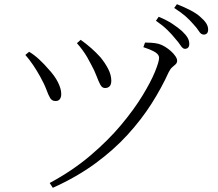

<svg xmlns="http://www.w3.org/2000/svg" viewBox="-20 -855 1040 916"><path d="M217 18Q325 -40 410 -112Q495 -184 557 -258Q619 -332 659.5 -398.5Q700 -465 719.5 -513Q739 -561 739 -579Q739 -593 723.5 -604Q708 -615 664 -630L672 -652Q684 -652 701.5 -651Q719 -650 736 -646Q751 -642 766.5 -632.5Q782 -623 795 -611.5Q808 -600 816.5 -587.5Q825 -575 825 -566Q825 -555 818 -548.5Q811 -542 802 -534.5Q793 -527 785 -511Q751 -436 703 -360.5Q655 -285 589 -212.5Q523 -140 435 -75.5Q347 -11 232 41ZM245 -373Q228 -373 219.5 -387Q211 -401 201.5 -427Q192 -453 172 -489Q156 -518 138.5 -544Q121 -570 101 -593L119 -608Q144 -593 168 -570.5Q192 -548 208 -529Q241 -494 256.5 -462.5Q272 -431 272 -409Q273 -394 266.5 -383.5Q260 -373 245 -373ZM481 -435Q467 -435 458.5 -451Q450 -467 440.5 -492.5Q431 -518 415 -547Q406 -565 396 -582Q386 -599 374 -615.5Q362 -632 347 -649L365 -665Q393 -645 415.5 -625Q438 -605 459 -582Q482 -554 496.5 -525.5Q511 -497 511 -470Q511 -452 503 -443.5Q495 -435 481 -435ZM862 -622Q852 -622 842 -637.5Q832 -653 815 -672Q800 -691 778 -712.5Q756 -734 724 -756L737 -775Q776 -759 803 -741Q830 -723 848 -707Q867 -689 875 -675Q883 -661 883 -645Q883 -634 877.5 -628Q872 -622 862 -622ZM952 -690Q939 -690 929.5 -705.5Q920 -721 903 -739Q886 -759 865 -777.5Q844 -796 811 -817L824 -835Q862 -820 889.5 -805.5Q917 -791 934 -776Q955 -758 964 -743.5Q973 -729 973 -714Q973 -702 967.5 -696Q962 -690 952 -690Z"/></svg>

Font: Noto Serif SC ExtraLight Light
Style: Regular
Weight: 300
Version: Version 2.002-H1;hotconv 1.1.0;makeotfexe 2.6.0